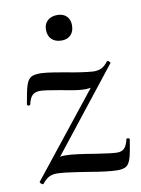

<svg xmlns="http://www.w3.org/2000/svg" viewBox="-73 -645 517 704"><g transform="rotate(-10 186.0 -293.0)"><path d="M364 -104Q367 -104 370 -102.5Q373 -101 372 -99Q365 -52 358.5 -30.5Q352 -9 341 -2Q330 5 309 5Q274 5 200 -8Q192 -9 154 -15Q116 -21 87 -22Q70 -22 58 -16Q46 -10 32 7L30 8Q27 8 22.5 3.5Q18 -1 20 -3L264 -310Q252 -308 244 -308Q221 -308 189 -314Q157 -320 151 -321Q95 -331 79 -331Q60 -331 50 -321.5Q40 -312 35 -289Q35 -287 33 -286Q31 -285 29 -285Q26 -285 24 -287Q22 -289 23 -292Q31 -341 38 -361.5Q45 -382 57.5 -388.5Q70 -395 97 -394Q115 -393 142.5 -388.5Q170 -384 181 -382Q243 -370 284 -367Q302 -367 314 -372.5Q326 -378 339 -395L341 -396Q344 -396 348 -392Q352 -388 351 -387L109 -80Q114 -82 127 -82Q147 -82 177 -78Q207 -74 236 -69Q300 -59 318 -59Q336 -59 345.5 -69Q355 -79 360 -102Q360 -104 364 -104ZM139 -548Q139 -569 152.5 -581.5Q166 -594 189 -594Q211 -594 223.5 -581.5Q236 -569 236 -548Q236 -525 223.5 -512Q211 -499 189 -499Q166 -499 152.5 -512Q139 -525 139 -548Z"/></g></svg>

Font: Cormorant Upright Medium
Style: Regular
Weight: 500
Designer: Christian Thalmann (Catharsis Fonts)
Foundry: Catharsis Fonts
Version: Version 3.302